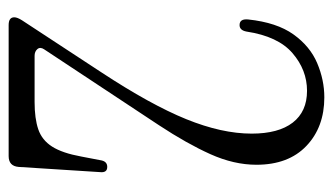

<svg xmlns="http://www.w3.org/2000/svg" viewBox="-183 -587 770 444"><g transform="rotate(90 202.0 -365.0)"><path d="M38 0Q20 0 20 -13Q20 -20 27 -31L147 -214Q222 -328 255.5 -410.5Q289 -493 289 -562Q289 -624 263.5 -657Q238 -690 190 -690Q142 -690 103 -656.5Q64 -623 53 -550Q50 -534 38 -534Q23 -534 25 -554Q32 -620 59.5 -658.5Q87 -697 126 -713.5Q165 -730 205 -730Q274 -730 317.5 -688.5Q361 -647 361 -573Q361 -521 336.5 -466.5Q312 -412 269.5 -347.5Q227 -283 172 -200L94 -82Q88 -73 93.5 -66.5Q99 -60 109 -60H216Q254 -60 279 -68.5Q304 -77 319 -100.5Q334 -124 342 -168L351 -215Q354 -228 366 -228Q380 -228 378 -211L366 -23Q364 0 341 0Z"/></g></svg>

Font: Instrument Serif
Style: Regular
Weight: 400
Designer: Rodrigo Fuenzalida
Foundry: fragTYPE
Version: Version 1.000; ttfautohint (v1.8.4.7-5d5b);gftools[0.9.27]